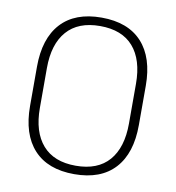

<svg xmlns="http://www.w3.org/2000/svg" viewBox="-76 -717 729 796"><g transform="rotate(10 288.5 -319.5)"><path d="M288.5 10Q177 10 118.2 -54Q59.5 -118 59.5 -237V-402Q59.5 -521 118.2 -585Q177 -649 288.5 -649Q400 -649 458.8 -585Q517.5 -521 517.5 -402V-237Q517.5 -118 458.8 -54Q400 10 288.5 10ZM288.5 -25.5Q381 -25.5 428.5 -80.2Q476 -135 476 -236V-403.5Q476 -504.5 428.5 -559Q381 -613.5 288.5 -613.5Q196.5 -613.5 148.8 -559Q101 -504.5 101 -403.5V-236Q101 -135 148.8 -80.2Q196.5 -25.5 288.5 -25.5Z"/></g></svg>

Font: Anek Gurmukhi Medium ExtraLight
Style: Regular
Weight: 250
Version: Version 1.003